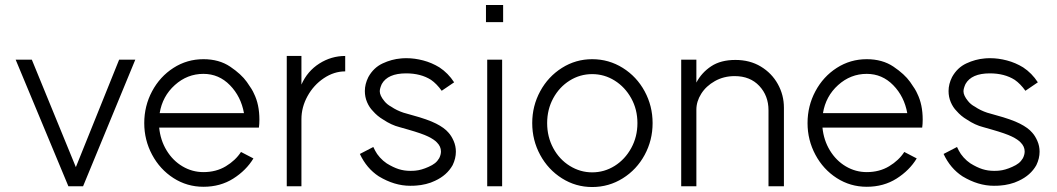

<svg xmlns="http://www.w3.org/2000/svg" viewBox="-20 -749 4251 772"><path d="M314 0H255L43 -509H108L285 -77L459 -509H524Z M798 -452Q733 -452 683 -407Q633 -362 622 -294H961Q949 -361 904.5 -406.5Q860 -452 798 -452ZM798 -511Q861 -511 905.5 -481Q950 -451 972.5 -419.5Q995 -388 1001 -373Q1023 -329 1023 -268Q1023 -250 1021 -236H620Q625 -185 650 -144Q675 -103 714 -80Q753 -57 798 -57Q849 -57 888 -80.5Q927 -104 949 -138L999 -112Q970 -64 918 -31Q866 2 798 2Q732 2 677.5 -33Q623 -68 591.5 -127Q560 -186 560 -254Q560 -323 591.5 -382Q623 -441 677.5 -476Q732 -511 798 -511Z M1368 -524V-462Q1323 -462 1282 -434.5Q1241 -407 1216.5 -362.5Q1192 -318 1192 -270V0H1133V-524H1192V-409Q1216 -463 1264 -493.5Q1312 -524 1368 -524Z M1713 -428Q1672 -454 1613 -454Q1539 -454 1515 -411Q1507 -393 1507 -382Q1507 -365 1525 -343Q1536 -329 1553 -320Q1575 -305 1602 -296L1637 -286Q1700 -269 1733.5 -252Q1767 -235 1783 -216Q1795 -203 1804 -182.5Q1813 -162 1813 -139Q1813 -112 1800 -85Q1777 -44 1729 -22Q1713 -14 1692.5 -9Q1672 -4 1655 -3Q1646 -2 1629 -2Q1566 -2 1503 -40Q1454 -72 1427 -130L1481 -158Q1482 -156 1488.5 -143Q1495 -130 1507.5 -116Q1520 -102 1535 -92Q1561 -76 1583 -69Q1605 -62 1630 -62Q1644 -62 1651 -63Q1674 -65 1703 -78Q1719 -85 1729 -93Q1739 -101 1746 -113Q1753 -127 1753 -140Q1753 -160 1737 -176Q1726 -188 1701.5 -200Q1677 -212 1621 -228L1586 -238Q1554 -246 1521 -268Q1497 -282 1479 -303Q1465 -317 1456 -338Q1447 -359 1447 -383Q1447 -411 1461 -439Q1482 -477 1518.5 -494Q1555 -511 1592 -514Q1599 -515 1615 -515Q1647 -515 1681.5 -506Q1716 -497 1747 -478Q1782 -455 1806 -418L1756 -384Q1736 -412 1713 -428Z M2003 -729V-660H1934V-729ZM1939 -509H1999V0H1939Z M2543 -254Q2543 -309 2518 -354Q2493 -399 2451.5 -425Q2410 -451 2361 -451Q2312 -451 2270.5 -425Q2229 -399 2204.5 -354Q2180 -309 2180 -254Q2180 -199 2204.5 -153.5Q2229 -108 2271 -82Q2313 -56 2361 -56Q2410 -56 2451.5 -82Q2493 -108 2518 -153.5Q2543 -199 2543 -254ZM2361 -511Q2428 -511 2484 -476Q2540 -441 2572 -382Q2604 -323 2604 -254Q2604 -185 2572 -126Q2540 -67 2484 -32Q2428 3 2361 3Q2295 3 2239.5 -32Q2184 -67 2152 -126Q2120 -185 2120 -254Q2120 -323 2152 -382Q2184 -441 2239.5 -476Q2295 -511 2361 -511Z M2934 -443Q2890 -443 2854.5 -423Q2819 -403 2799.5 -372Q2780 -341 2780 -308V0H2719V-509H2780V-417Q2801 -457 2839.5 -482.5Q2878 -508 2937 -508Q2995 -508 3039 -481.5Q3083 -455 3107.5 -411Q3132 -367 3132 -316V0H3070V-306Q3070 -364 3033 -403.5Q2996 -443 2934 -443Z M3465 -452Q3400 -452 3350 -407Q3300 -362 3289 -294H3628Q3616 -361 3571.5 -406.5Q3527 -452 3465 -452ZM3465 -511Q3528 -511 3572.5 -481Q3617 -451 3639.5 -419.5Q3662 -388 3668 -373Q3690 -329 3690 -268Q3690 -250 3688 -236H3287Q3292 -185 3317 -144Q3342 -103 3381 -80Q3420 -57 3465 -57Q3516 -57 3555 -80.5Q3594 -104 3616 -138L3666 -112Q3637 -64 3585 -31Q3533 2 3465 2Q3399 2 3344.5 -33Q3290 -68 3258.5 -127Q3227 -186 3227 -254Q3227 -323 3258.5 -382Q3290 -441 3344.5 -476Q3399 -511 3465 -511Z M4060 -428Q4019 -454 3960 -454Q3886 -454 3862 -411Q3854 -393 3854 -382Q3854 -365 3872 -343Q3883 -329 3900 -320Q3922 -305 3949 -296L3984 -286Q4047 -269 4080.5 -252Q4114 -235 4130 -216Q4142 -203 4151 -182.5Q4160 -162 4160 -139Q4160 -112 4147 -85Q4124 -44 4076 -22Q4060 -14 4039.5 -9Q4019 -4 4002 -3Q3993 -2 3976 -2Q3913 -2 3850 -40Q3801 -72 3774 -130L3828 -158Q3829 -156 3835.5 -143Q3842 -130 3854.5 -116Q3867 -102 3882 -92Q3908 -76 3930 -69Q3952 -62 3977 -62Q3991 -62 3998 -63Q4021 -65 4050 -78Q4066 -85 4076 -93Q4086 -101 4093 -113Q4100 -127 4100 -140Q4100 -160 4084 -176Q4073 -188 4048.5 -200Q4024 -212 3968 -228L3933 -238Q3901 -246 3868 -268Q3844 -282 3826 -303Q3812 -317 3803 -338Q3794 -359 3794 -383Q3794 -411 3808 -439Q3829 -477 3865.5 -494Q3902 -511 3939 -514Q3946 -515 3962 -515Q3994 -515 4028.5 -506Q4063 -497 4094 -478Q4129 -455 4153 -418L4103 -384Q4083 -412 4060 -428Z"/></svg>

Font: SUIT Light
Style: Regular
Weight: 300
Designer: Sunn Youn; Korean Glyphs from Source Han Sans (Sandoll Communications; Soo-young Jang, Joo-yeon Kang)
Foundry: Sunn
Version: Version 1.006